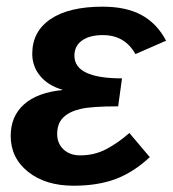

<svg xmlns="http://www.w3.org/2000/svg" viewBox="-20 -558 528 587"><path d="M225.6 -83Q269 -83 305.4 -102.3Q341.8 -121.6 375.5 -151.4L438 -77.6Q388.2 -31.2 333.5 -10.7Q278.8 9.8 205.1 9.8Q119.1 9.8 65.9 -32.7Q12.7 -75.2 12.7 -142.6Q12.7 -202.1 53 -238.5Q93.3 -274.9 170.4 -282.7L170.9 -283.7Q127.9 -295.9 103.3 -325.2Q78.6 -354.5 78.6 -393.6Q78.6 -461.9 134.8 -499.8Q190.9 -537.6 293.9 -537.6Q365.7 -537.6 412.8 -512Q460 -486.3 487.8 -433.6L394 -392.6Q361.8 -450.7 294.4 -450.7Q253.9 -450.7 230.7 -434.1Q207.5 -417.5 207.5 -387.7Q207.5 -318.4 353 -318.4L341.3 -232.9Q260.3 -232.9 227.1 -225.1Q192.4 -217.3 173.6 -199Q154.8 -180.7 154.8 -148.4Q154.8 -119.6 174.1 -101.3Q193.4 -83 225.6 -83Z"/></svg>

Font: Arimo
Style: Bold Italic
Weight: 700
Italic angle: -12°
Designer: Steve Matteson
Foundry: Monotype Imaging Inc.
Version: Version 1.33